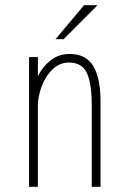

<svg xmlns="http://www.w3.org/2000/svg" viewBox="-20 -720 490 740"><path d="M92 0V-500H126V-426.5Q144.5 -463.5 175.5 -487.8Q206.5 -512 248.5 -512Q311 -512 339.2 -465.8Q367.5 -419.5 367.5 -327V0H333.5V-317Q333.5 -397.5 315 -438.2Q296.5 -479 245.5 -479Q214 -479 188.8 -458.2Q163.5 -437.5 147 -402.2Q130.5 -367 126 -323.5V0ZM194 -569 304 -700H356L225 -569Z"/></svg>

Font: Trispace Condensed Thin
Style: Regular
Weight: 100
Width: 3
Designer: Tyler Finck
Foundry: Etcetera Type Company
Version: Version 1.210; ttfautohint (v1.8.3)